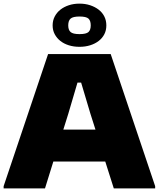

<svg xmlns="http://www.w3.org/2000/svg" viewBox="-25 -1038 875 1058"><path d="M-5 -12 240 -740H585L830 -12V0H602L555 -148H269L223 0H-5ZM501 -324 473 -412 422 -583H402L351 -410L324 -324ZM413 -780Q381 -780 354 -788.5Q327 -797 307.5 -812.5Q288 -828 276.5 -849.5Q265 -871 265 -898Q265 -925 276.5 -947Q288 -969 307.5 -984.5Q327 -1000 354 -1009Q381 -1018 413 -1018Q445 -1018 472 -1009Q499 -1000 519 -984.5Q539 -969 550 -947Q561 -925 561 -898Q561 -871 550 -849.5Q539 -828 519 -812.5Q499 -797 472 -788.5Q445 -780 413 -780ZM413 -850Q450 -850 462.5 -861.5Q475 -873 475 -898Q475 -924 462.5 -935.5Q450 -947 413 -947Q377 -947 364 -935.5Q351 -924 351 -898Q351 -873 364 -861.5Q377 -850 413 -850Z"/></svg>

Font: Encode Sans Wide
Style: Black
Weight: 900
Designer: Pablo Impallari, Andres Torresi
Foundry: Pablo Impallari, Andres Torresi
Version: Version 1.000; ttfautohint (v1.00) -l 8 -r 50 -G 200 -x 14 -